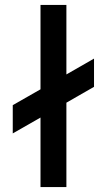

<svg xmlns="http://www.w3.org/2000/svg" viewBox="-20 -755 431 775"><path d="M359.5 -518.5V-404.5L248 -340.5V0H143.5V-280.5L31.5 -216.5V-330.5L143.5 -394.5V-735H248V-454.5Z"/></svg>

Font: Manrope KiralyPet SmBd KiralyPet
Style: Regular
Weight: 600
Designer: Mikhail Sharanda
Foundry: Mikhail Sharanda
Version: Version 4.502